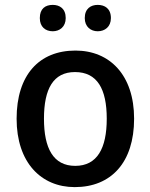

<svg xmlns="http://www.w3.org/2000/svg" viewBox="-20 -756 616 786"><path d="M143 -682C143 -646 166 -628 196 -628C224 -628 249 -646 249 -682C249 -721 224 -736 196 -736C166 -736 143 -721 143 -682ZM327 -682C327 -646 352 -628 380 -628C409 -628 434 -646 434 -682C434 -721 409 -736 380 -736C352 -736 327 -721 327 -682ZM529 -270C529 -449 429 -549 289 -549C140 -549 48 -449 48 -270C48 -91 148 10 286 10C435 10 529 -91 529 -270ZM160 -270C160 -392 198 -461 287 -461C378 -461 417 -392 417 -270C417 -149 378 -77 288 -77C198 -77 160 -149 160 -270Z"/></svg>

Font: Noto Sans Thai Medium
Style: Regular
Weight: 500
Designer: Monotype Design Team
Foundry: Monotype Imaging Inc.
Version: Version 1.901